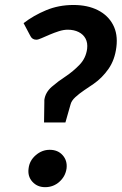

<svg xmlns="http://www.w3.org/2000/svg" viewBox="-20 -752 496 779"><path d="M158.7 -255.1 159.9 -337Q159.9 -339 159.9 -342.2Q159.9 -345.4 159.9 -346.4Q163.9 -377.1 190.2 -400Q216.6 -422.8 246 -441.8Q276.8 -462.3 302.6 -489.1Q328.5 -515.9 333.5 -554Q336.3 -577.9 327.2 -595.2Q318 -612.5 299.1 -622Q280.2 -631.5 254.6 -631.5Q238.3 -631.5 219 -625.4Q199.7 -619.2 181.4 -611.4Q163.1 -603.6 148.9 -597.3Q134.7 -590.9 127.5 -590.9Q110.8 -590.9 103.3 -605.9L75.7 -658.1Q116.2 -689.3 167.1 -710.5Q218 -731.8 278 -731.8Q335.1 -731.8 376.6 -711Q418.1 -690.1 438.4 -651.9Q458.8 -613.7 452.2 -560.9Q445.8 -508.9 420.1 -472.3Q394.4 -435.7 360.1 -411.9Q341.6 -399.4 321.4 -385.7Q301.2 -372 285.5 -357.6Q269.8 -343.1 266.2 -328.1L245.4 -255.1ZM163.1 7.4Q131.4 7.4 111.5 -14.5Q91.5 -36.4 96 -68.7Q99.6 -100.4 125 -122.3Q150.3 -144.2 181.6 -144.2Q214.8 -144.2 234.2 -122.3Q253.7 -100.4 250.1 -68.7Q245.5 -36.4 221 -14.5Q196.5 7.4 163.1 7.4Z"/></svg>

Font: Aleo
Style: Italic
Weight: 400
Italic angle: -7°
Designer: Alessio Laiso
Foundry: Alessio Laiso
Version: Version 2.001;gftools[0.9.29]